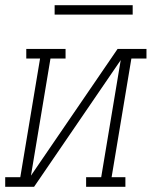

<svg xmlns="http://www.w3.org/2000/svg" viewBox="-54 -718 583 738"><path d="M-34 0V-37H24L100 -493H47V-530H198V-493H140L65 -43L398 -530H509V-493H451L375 -37H428V0H277V-37H335L410 -487L77 0ZM156 -662V-698H456V-662Z"/></svg>

Font: Iosevka Slab XLtObl
Style: Regular
Weight: 200
Italic angle: -9°
Monospace: yes
Designer: Belleve Invis
Foundry: Belleve Invis
Version: Version 11.1.1; ttfautohint (v1.8.3)